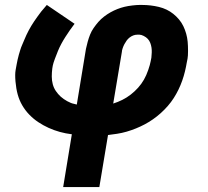

<svg xmlns="http://www.w3.org/2000/svg" viewBox="-20 -540 840 775"><path d="M235 215 270 2Q245 -1 221.5 -7.5Q198 -14 176 -24Q154 -34 134.5 -47Q115 -60 98.5 -77Q82 -94 70 -114.5Q58 -135 51.5 -158.5Q45 -182 42.5 -211Q40 -240 43 -257L47 -279Q49 -289 51 -299Q53 -309 56 -319Q59 -329 62 -339Q65 -349 69.5 -359Q74 -369 78 -379Q82 -389 86.5 -398.5Q91 -408 96 -417.5Q101 -427 106.5 -436Q112 -445 118 -454Q124 -463 132 -474Q140 -485 146.5 -493.5Q153 -502 158 -507L169 -520L281 -444Q271 -431 262 -418Q253 -405 244 -391Q235 -377 227.5 -363Q220 -349 214 -334.5Q208 -320 201.5 -302.5Q195 -285 193 -275L191 -263Q189 -247 189 -231Q189 -215 193 -200Q197 -185 205.5 -172.5Q214 -160 225 -150Q236 -140 251.5 -131.5Q267 -123 278 -121L290 -118L327 -343Q330 -357 334 -371.5Q338 -386 343.5 -400Q349 -414 358 -427Q367 -440 377 -451.5Q387 -463 400 -473Q413 -483 426.5 -490.5Q440 -498 454 -503.5Q468 -509 482.5 -512.5Q497 -516 514.5 -518Q532 -520 542 -520H554Q571 -520 588 -518Q605 -516 621.5 -512Q638 -508 652.5 -501Q667 -494 679.5 -484Q692 -474 702.5 -461.5Q713 -449 720 -434.5Q727 -420 731.5 -404Q736 -388 737.5 -371.5Q739 -355 739 -334.5Q739 -314 737 -303L734 -288Q731 -270 726.5 -251.5Q722 -233 715.5 -214.5Q709 -196 700.5 -178.5Q692 -161 681.5 -144.5Q671 -128 657.5 -112.5Q644 -97 629 -83.5Q614 -70 597.5 -58.5Q581 -47 564 -38Q547 -29 528.5 -21.5Q510 -14 491 -8.5Q472 -3 452.5 0Q433 3 416 5L381 215ZM437 -122Q456 -128 474 -137Q492 -146 508 -158.5Q524 -171 537.5 -186Q551 -201 561 -218.5Q571 -236 578.5 -258Q586 -280 588 -292L591 -307Q592 -317 592.5 -327.5Q593 -338 591.5 -348Q590 -358 586.5 -367Q583 -376 576.5 -383Q570 -390 560 -395Q550 -400 543 -400H534Q526 -400 518 -397Q510 -394 503 -388.5Q496 -383 491 -376Q486 -369 482 -361.5Q478 -354 475 -345Q472 -336 472 -331Z"/></svg>

Font: Iosevka Aile Heavy
Style: Italic
Weight: 900
Italic angle: -9°
Designer: Belleve Invis
Foundry: Belleve Invis
Version: Version 31.1.0; ttfautohint (v1.8.4)